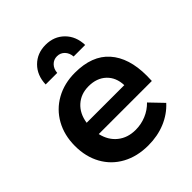

<svg xmlns="http://www.w3.org/2000/svg" viewBox="-209 -879 1010 1010"><g transform="rotate(-45 296.0 -373.5)"><path d="M561 -261Q561 -235 560 -222H165Q178 -165 218.5 -132.5Q259 -100 318 -100Q359 -100 396.5 -115.5Q434 -131 462 -160L532 -87Q492 -43 434.5 -19Q377 5 307 5Q225 5 162.5 -29Q100 -63 66 -124.5Q32 -186 32 -266Q32 -346 66.5 -408Q101 -470 163 -504.5Q225 -539 304 -539Q432 -539 496.5 -466Q561 -393 561 -261ZM442 -309Q440 -368 403 -403Q366 -438 305 -438Q248 -438 209.5 -403.5Q171 -369 162 -309ZM152 -604Q154 -670 195 -711Q236 -752 299 -752Q362 -752 403 -711Q444 -670 446 -604H360Q358 -632 341 -649.5Q324 -667 299 -667Q274 -667 257 -649.5Q240 -632 238 -604Z"/></g></svg>

Font: Montserrat Medium
Style: Regular
Weight: 500
Designer: Julieta Ulanovsky
Foundry: Julieta Ulanovsky
Version: Version 6.001